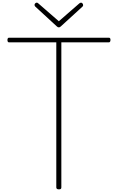

<svg xmlns="http://www.w3.org/2000/svg" viewBox="-20 -1412 888 1446"><path d="M423 14Q404 14 404 -1V-1093H47Q43 -1093 39.5 -1097Q36 -1101 36 -1111Q36 -1120 39.5 -1124Q43 -1128 47 -1128H800Q805 -1128 808.5 -1124.5Q812 -1121 812 -1112Q812 -1102 808.5 -1097.5Q805 -1093 800 -1093H442V-1Q442 7 438 10.5Q434 14 423 14ZM590 -1392Q596 -1392 601 -1386.5Q606 -1381 606 -1373Q606 -1370 605 -1367.5Q604 -1365 601 -1362L439 -1214Q434 -1209 430.5 -1207.5Q427 -1206 423 -1206Q419 -1206 415.5 -1207.5Q412 -1209 407 -1214L245 -1363Q243 -1366 241.5 -1369Q240 -1372 240 -1374Q240 -1382 245.5 -1387Q251 -1392 257 -1392Q261 -1392 263.5 -1390Q266 -1388 269 -1386L423 -1252L577 -1386Q580 -1388 583 -1390Q586 -1392 590 -1392Z"/></svg>

Font: Playwrite CL Thin
Style: Regular
Weight: 100
Designer: Veronika Burian, José Scaglione
Foundry: TypeTogether
Version: Version 1.002